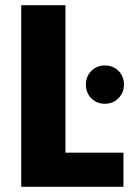

<svg xmlns="http://www.w3.org/2000/svg" viewBox="-20 -722 517 742"><path d="M62 -702H233V-132H457V0H62ZM385 -321Q354 -321 333 -342Q312 -363 312 -395Q312 -427 333 -448Q354 -469 385 -469Q417 -469 438 -448Q459 -427 459 -395Q459 -364 438 -342.5Q417 -321 385 -321Z"/></svg>

Font: MSTAGE
Style: Bold
Weight: 700
Designer: Ninad Kale (Devanagari), Jonny Pinhorn (Latin)
Foundry: Indian Type Foundry
Version: 4.004